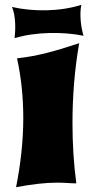

<svg xmlns="http://www.w3.org/2000/svg" viewBox="-20 -762 399 800"><path d="M310 -582C210 -549 136 -528 51 -519C69 -437 77 -353 77 -270C77 -171 65 -73 47 18C111 6 167 -1 220 -1C250 -1 274 2 298 2C287 -79 282 -164 282 -249C282 -362 291 -474 310 -582ZM328 -613C316 -653 311 -705 319 -742C230 -713 116 -713 30 -733C46 -696 45 -640 41 -603C129 -630 245 -630 328 -613Z"/></svg>

Font: Shojumaru
Style: Regular
Weight: 400
Designer: Astigmatic (AOETI)
Foundry: Astigmatic (AOETI)
Version: Version 1.000